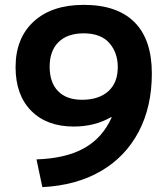

<svg xmlns="http://www.w3.org/2000/svg" viewBox="-20 -760 687 789"><path d="M604 -458Q604 -321 549.5 -218Q495 -115 394 -56.5Q293 2 154 9L130 -105Q251 -109 326.5 -151.5Q402 -194 439 -278L437 -279Q370 -240 283 -240Q172 -240 108 -305Q44 -370 44 -484Q44 -603 118.5 -671.5Q193 -740 324 -740Q462 -740 533 -668.5Q604 -597 604 -458ZM317 -350Q386 -350 425 -385Q464 -420 464 -484Q464 -544 429 -583.5Q394 -623 324 -623Q257 -623 220.5 -587Q184 -551 184 -486Q184 -421 218.5 -385.5Q253 -350 317 -350Z"/></svg>

Font: Enso
Style: Bold
Weight: 700
Designer: Coji Morishita
Foundry: UNDERFOREST DESIGN
Version: Version 1.000